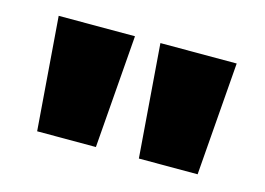

<svg xmlns="http://www.w3.org/2000/svg" viewBox="-50 -797 583 423"><g transform="rotate(15 242.0 -585.0)"><path d="M213 -714 193 -456H59L39 -714ZM445 -714 425 -456H291L271 -714Z"/></g></svg>

Font: Noto Sans Gujarati UI ExtraCondensed Black
Style: Regular
Weight: 900
Width: 2
Designer: Jelle Bosma - Monotype Design Team, Universal Thirst
Foundry: Monotype Imaging Inc.
Version: Version 2.106; ttfautohint (v1.8.4.7-5d5b)